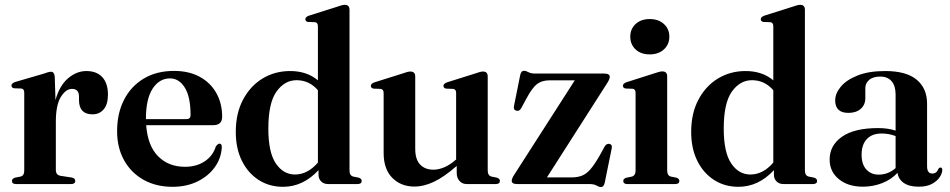

<svg xmlns="http://www.w3.org/2000/svg" viewBox="-20 -763 3940 796"><path d="M207 -445 210 -348Q226.5 -408 262 -438.2Q297.5 -468.5 338 -468.5Q380.5 -468.5 404 -443.2Q427.5 -418 427.5 -371Q427.5 -329.5 409.5 -309.2Q391.5 -289 363.5 -289Q308.5 -289 307.5 -346.5V-363.5Q307 -394.5 278.5 -394.5Q253 -394.5 232.2 -361Q211.5 -327.5 211.5 -258V-58Q211.5 -37.5 231.5 -34L277.5 -27Q292 -24 292 -13Q292 0 274.5 0H46.5Q29.5 0 29.5 -13Q29.5 -22 42.5 -26.5L65.5 -31Q80.5 -35 80.5 -55.5V-378.5Q80.5 -394.5 68.5 -396L38.5 -397Q27.5 -399 27.5 -408.5Q27.5 -417.5 42.5 -423L157.5 -456.5Q172.5 -462 179.8 -463.8Q187 -465.5 191.5 -465.5Q205 -465.5 207 -445Z M901 -279Q901 -244 863.5 -244H586Q592.5 -158 635.8 -114.8Q679 -71.5 747 -71.5Q794.5 -71.5 828.8 -94.2Q863 -117 875 -156.5Q884 -167.5 890 -167.5Q900 -167.5 899.5 -152Q897 -106.5 870.2 -69.5Q843.5 -32.5 798.2 -10.5Q753 11.5 695.5 11.5Q627.5 11.5 575.8 -17.2Q524 -46 494.8 -98Q465.5 -150 465.5 -219.5Q465.5 -293 494.2 -349.2Q523 -405.5 576 -437.2Q629 -469 701.5 -469Q763.5 -469 808.2 -444.5Q853 -420 877 -377Q901 -334 901 -279ZM685 -438Q640.5 -438 612.8 -395.5Q585 -353 585 -271V-269H752.5Q770 -269 770 -286Q770 -362 746 -400Q722 -438 685 -438Z M957.5 -216Q957.5 -293.5 987.8 -350.2Q1018 -407 1069 -437.8Q1120 -468.5 1183 -468.5Q1252 -468.5 1298 -430V-654Q1298 -669.5 1286 -671L1257 -672Q1246 -674 1246 -683.5Q1246 -692.5 1260.5 -698L1376 -734.5Q1399 -743 1409.5 -743Q1429 -743 1429 -722.5V-56.5Q1429 -35 1444.5 -31L1467 -26.5Q1479.5 -22.5 1479.5 -13Q1479.5 0 1462.5 0H1340Q1322.5 0 1311.5 -10.8Q1300.5 -21.5 1300.5 -39.5V-57.5Q1236 11.5 1153.5 11.5Q1096.5 11.5 1052.2 -17Q1008 -45.5 982.8 -96.5Q957.5 -147.5 957.5 -216ZM1092.5 -229.5Q1092.5 -131.5 1123.5 -85.5Q1154.5 -39.5 1203 -39.5Q1255.5 -39.5 1298 -89V-389Q1262 -430.5 1209.5 -430.5Q1160 -430.5 1126.2 -383.2Q1092.5 -336 1092.5 -229.5Z M1570.5 -129V-377.5Q1570.5 -393 1558 -394.5L1529 -395.5Q1517.5 -397.5 1517.5 -407Q1517.5 -416 1532 -421.5L1648 -458Q1671 -466.5 1681 -466.5Q1701.5 -466.5 1701.5 -446V-146Q1701.5 -102 1721.8 -80.8Q1742 -59.5 1777 -59.5Q1798.5 -59.5 1822 -69.5Q1845.5 -79.5 1869.5 -100.5L1871 -101.5V-377.5Q1871 -393 1859 -394.5L1830 -395.5Q1818.5 -397.5 1818.5 -407Q1818.5 -416 1833 -421.5L1949 -458Q1972 -466.5 1982.5 -466.5Q2002 -466.5 2002 -446V-56.5Q2002 -35 2017.5 -31L2040 -26.5Q2052.5 -22.5 2052.5 -13Q2052.5 0 2035.5 0H1914.5Q1896.5 0 1885 -12.8Q1873.5 -25.5 1873.5 -46V-75Q1819.5 -28 1777.8 -8.8Q1736 10.5 1699 10.5Q1642 10.5 1606.2 -25.8Q1570.5 -62 1570.5 -129Z M2497 -418 2247.5 -27.5H2349.5Q2374.5 -27.5 2392.8 -34.8Q2411 -42 2427.8 -61.2Q2444.5 -80.5 2465.5 -117L2487 -156Q2494.5 -168.5 2506.5 -166.5Q2519.5 -164 2516 -147.5L2487 -5Q2483 12.5 2471.5 12.5Q2463.5 12.5 2453 6.2Q2442.5 0 2423 0H2124Q2101.5 0 2101.5 -13.5Q2101.5 -23 2112.5 -39.5L2363 -430H2258.5Q2227 -430 2206.8 -414.8Q2186.5 -399.5 2162.5 -354.5L2140.5 -314Q2133 -301 2121 -304Q2107.5 -307 2111 -324L2136.5 -451Q2140 -469.5 2152.5 -469.5Q2160.5 -469.5 2170.8 -463.8Q2181 -458 2200 -458H2485.5Q2508 -458 2508 -444Q2508 -435 2497 -418Z M2673.5 -537.5Q2637 -537.5 2615 -558.2Q2593 -579 2593 -611Q2593 -643 2615.2 -663.5Q2637.5 -684 2673.5 -684Q2710 -684 2732.5 -663.5Q2755 -643 2755 -611Q2755 -579 2732.5 -558.2Q2710 -537.5 2673.5 -537.5ZM2746 -447V-56.5Q2746 -35 2761 -31L2784 -26.5Q2796.5 -22.5 2796.5 -13Q2796.5 0 2779.5 0H2580.5Q2564 0 2564 -13Q2564 -22 2576 -26L2600 -31Q2615 -35.5 2615 -56V-378.5Q2615 -393.5 2603 -395L2574 -396Q2562.5 -398 2562.5 -407.5Q2562.5 -416.5 2577 -422L2693 -459Q2715.5 -467 2725.5 -467Q2746 -467 2746 -447Z M2845.5 -216Q2845.5 -293.5 2875.8 -350.2Q2906 -407 2957 -437.8Q3008 -468.5 3071 -468.5Q3140 -468.5 3186 -430V-654Q3186 -669.5 3174 -671L3145 -672Q3134 -674 3134 -683.5Q3134 -692.5 3148.5 -698L3264 -734.5Q3287 -743 3297.5 -743Q3317 -743 3317 -722.5V-56.5Q3317 -35 3332.5 -31L3355 -26.5Q3367.5 -22.5 3367.5 -13Q3367.5 0 3350.5 0H3228Q3210.5 0 3199.5 -10.8Q3188.5 -21.5 3188.5 -39.5V-57.5Q3124 11.5 3041.5 11.5Q2984.5 11.5 2940.2 -17Q2896 -45.5 2870.8 -96.5Q2845.5 -147.5 2845.5 -216ZM2980.5 -229.5Q2980.5 -131.5 3011.5 -85.5Q3042.5 -39.5 3091 -39.5Q3143.5 -39.5 3186 -89V-389Q3150 -430.5 3097.5 -430.5Q3048 -430.5 3014.2 -383.2Q2980.5 -336 2980.5 -229.5Z M3419.5 -101.5Q3419.5 -160 3470.5 -196Q3521.5 -232 3620.5 -232Q3642.5 -232 3660.2 -229.2Q3678 -226.5 3693 -221.5V-371.5Q3693 -407 3676.5 -426.2Q3660 -445.5 3629.5 -445.5Q3599 -445.5 3583.2 -431.5Q3567.5 -417.5 3567.5 -398.5V-356Q3567.5 -328.5 3548.5 -311.8Q3529.5 -295 3497.5 -295Q3442.5 -295 3442.5 -347Q3442.5 -375.5 3466 -403.8Q3489.5 -432 3535.8 -450.2Q3582 -468.5 3650 -468.5Q3737.5 -468.5 3780.5 -432.5Q3823.5 -396.5 3823.5 -333.5V-74Q3823.5 -43.5 3845 -43.5Q3863.5 -43.5 3870.5 -63Q3874 -68.5 3879 -68.5Q3886.5 -68.5 3886.5 -58Q3886.5 -45 3876 -28.8Q3865.5 -12.5 3844 -0.8Q3822.5 11 3789 11Q3749.5 11 3727 -4.5Q3704.5 -20 3701 -46.5Q3675 -18.5 3637.2 -3.8Q3599.5 11 3557.5 11Q3496 11 3457.8 -20.2Q3419.5 -51.5 3419.5 -101.5ZM3552 -122Q3552 -81.5 3571.8 -60.2Q3591.5 -39 3622.5 -39Q3662 -39 3693 -66V-199Q3679.5 -204 3665.5 -206.8Q3651.5 -209.5 3635 -209.5Q3595.5 -209.5 3573.8 -186.5Q3552 -163.5 3552 -122Z"/></svg>

Font: Fraunces 72pt SemiBold
Style: Regular
Weight: 600
Version: Version 1.000;[b76b70a41]